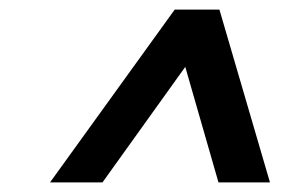

<svg xmlns="http://www.w3.org/2000/svg" viewBox="-20 -760 635 399"><path d="M436 -740 541 -381H434L365 -621L193 -381H84L343 -740Z"/></svg>

Font: Nacelle Bold
Style: Italic
Weight: 700
Italic angle: -12°
Designer: Sora Sagano
Foundry: Sora Sagano
Version: Version 1.000;FEAKit 1.0